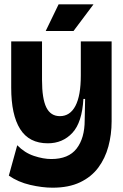

<svg xmlns="http://www.w3.org/2000/svg" viewBox="-20 -717 573 891"><path d="M224 154Q176 154 120 141Q64 128 21 98L60 -43Q94 -8 137.5 6.5Q181 21 218 21Q298 21 335.5 -27.5Q373 -76 373 -159L375 -258H367Q361 -149 316 -100.5Q271 -52 202 -52Q115 -52 73.5 -118Q32 -184 32 -310V-525H175V-346Q175 -259 195 -218.5Q215 -178 258 -178Q305 -178 330 -225.5Q355 -273 355 -367V-525H498V-154Q498 -93 483 -37.5Q468 18 436 61Q404 104 351.5 129Q299 154 224 154ZM321 -573H192L252 -697H414Z"/></svg>

Font: Bricolage Grotesque 96pt Bricolage Grotesque 48pt Regular
Style: Bold
Weight: 700
Designer: Mathieu Triay
Foundry: Atelier Triay
Version: Version 1.001; ttfautohint (v1.8.4.7-5d5b);gftools[0.9.33.de